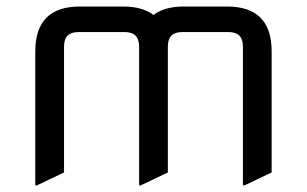

<svg xmlns="http://www.w3.org/2000/svg" viewBox="-20 -557 938 587"><path d="M92.8 9.8H87.9V-400.4Q87.9 -537.1 224.6 -537.1H356.4Q415.5 -537.1 449.2 -511.2Q482.9 -537.1 542 -537.1H673.8Q810.5 -537.1 810.5 -400.4V-29.8L727.5 9.8H722.7V-415Q722.7 -459 678.7 -459H537.1Q493.2 -459 493.2 -415V-29.8L410.2 9.8H405.3V-415Q405.3 -459 361.3 -459H219.7Q175.8 -459 175.8 -415V-29.8Z"/></svg>

Font: Nova Square
Style: Book
Weight: 400
Designer: Wojciech Kalinowski "wmk69" (wmk69@o2.pl)
Foundry: Wojciech Kalinowski "wmk69" (wmk69@o2.pl)
Version: Version 3.1.0; 2021-05-23